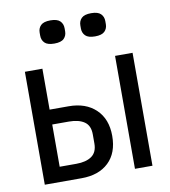

<svg xmlns="http://www.w3.org/2000/svg" viewBox="-81 -794 763 864"><g transform="rotate(-10 300.0 -362.0)"><path d="M207 -618Q176 -618 163 -631Q150 -644 150 -664V-678Q150 -698 163 -711Q176 -724 207 -724Q238 -724 251 -711Q264 -698 264 -678V-664Q264 -644 251 -631Q238 -618 207 -618ZM393 -618Q362 -618 349 -631Q336 -644 336 -664V-678Q336 -698 349 -711Q362 -724 393 -724Q424 -724 437 -711Q450 -698 450 -678V-664Q450 -644 437 -631Q424 -618 393 -618ZM54 -516H134V-329H221Q299 -329 345 -285Q391 -241 391 -164Q391 -86 346 -43Q301 0 222 0H54ZM210 -68Q255 -68 280.5 -86Q306 -104 306 -144V-186Q306 -226 280.5 -243.5Q255 -261 210 -261H134V-68ZM466 -516H546V0H466Z"/></g></svg>

Font: PlemolJP35 Console
Style: Regular
Weight: 400
Version: v2.0.3; ttfautohint (v1.8.4.7-5d5b-dirty) -l 6 -r 45 -G 200 